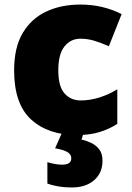

<svg xmlns="http://www.w3.org/2000/svg" viewBox="-20 -583 579 843"><path d="M318 10Q192 10 117 -58Q42 -126 42 -274Q42 -375 80 -438.5Q118 -502 183.5 -532.5Q249 -563 333 -563Q384 -563 429.5 -552Q475 -541 514 -521L458 -380Q424 -395 394.5 -404Q365 -413 333 -413Q290 -413 263 -379Q236 -345 236 -275Q236 -203 263.5 -172.5Q291 -142 334 -142Q375 -142 416.5 -155Q458 -168 495 -191V-39Q461 -17 418 -3.5Q375 10 318 10ZM430 123Q430 176 393.5 208Q357 240 296 240Q262 240 234 235Q206 230 188 223V129Q205 134 221 137Q237 140 253 140Q293 140 293 112Q293 95 276.5 85Q260 75 222 68L252 0H347L338 30Q358 34 379.5 44Q401 54 415.5 72.5Q430 91 430 123Z"/></svg>

Font: Noto Sans Meetei Mayek Black
Style: Regular
Weight: 900
Designer: Monotype Design Team and Neelakash Kshetrimayum
Foundry: Monotype Imaging Inc.
Version: Version 2.002; ttfautohint (v1.8.4.7-5d5b)